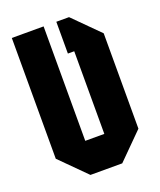

<svg xmlns="http://www.w3.org/2000/svg" viewBox="-134 -803 738 887"><g transform="rotate(-20 234.5 -359.5)"><path d="M312.5 -718.8 437.5 -593.8V-125L312.5 0H156.2L31.2 -125V-718.8H187.5V-156.2H281.2V-562.5H250V-718.8Z"/></g></svg>

Font: Signwood
Style: Regular
Weight: 400
Designer: GGBotNet
Foundry: GGBotNet
Version: 0.95